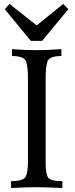

<svg xmlns="http://www.w3.org/2000/svg" viewBox="-20 -939 376 959"><path d="M291.5 0Q210.9 -3.9 164.1 -3.9Q109.4 -3.9 35.2 0V-34.2Q97.7 -34.2 108.6 -56.9Q119.6 -79.6 119.6 -129.9V-548.3Q119.6 -600.1 111.1 -629.6Q102.5 -659.2 40 -659.2V-693.4Q104.5 -688.5 164.1 -688.5Q216.3 -688.5 286.6 -693.4V-659.2Q225.1 -659.2 216.6 -631.1Q208 -603 208 -549.3V-127Q208 -75.7 218.3 -54.9Q228.5 -34.2 291.5 -34.2ZM190.4 -734.9H133.8L3.9 -893.1L27.3 -919.4L163.1 -812L295.9 -919.4L321.3 -893.1Z"/></svg>

Font: Kelvinch
Style: Regular
Weight: 400
Designer: Paul James MIller
Foundry: High-Logic / Made with FontCreator
Version: Version 3.30 September 23, 2016